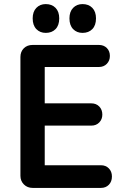

<svg xmlns="http://www.w3.org/2000/svg" viewBox="-20 -920 610 940"><path d="M140 0Q114 0 97 -17Q80 -34 80 -59V-641Q80 -667 96.5 -683.5Q113 -700 140 -700H199V0ZM161 -592V-700H464Q488 -700 503 -685Q518 -670 518 -646Q518 -623 503 -607.5Q488 -592 464 -592ZM157 -305V-414H427Q451 -414 466 -398.5Q481 -383 481 -359Q481 -336 466 -320.5Q451 -305 427 -305ZM170 0V-111H474Q498 -111 513 -95.5Q528 -80 528 -56Q528 -31 513 -15.5Q498 0 474 0ZM204 -759Q176 -759 158 -777.5Q140 -796 140 -830Q140 -863 158 -881.5Q176 -900 204 -900Q234 -900 252 -881.5Q270 -863 270 -830Q270 -796 252 -777.5Q234 -759 204 -759ZM384 -759Q356 -759 338 -777.5Q320 -796 320 -830Q320 -863 338 -881.5Q356 -900 384 -900Q414 -900 432 -881.5Q450 -863 450 -830Q450 -796 432 -777.5Q414 -759 384 -759Z"/></svg>

Font: National Park SemiBold
Style: Regular
Weight: 600
Designer: Andrea Herstowski, Ben Hoepner
Version: Version 1.009